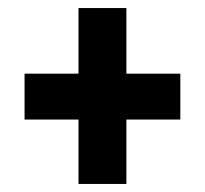

<svg xmlns="http://www.w3.org/2000/svg" viewBox="-20 -594 510 477"><path d="M294 -574H175V-411H41V-297H175V-137H294V-297H428V-411H294Z"/></svg>

Font: Glow Sans TC Compressed
Style: Bold
Weight: 700
Width: 2
Designer: Ryoko NISHIZUKA (kana, bopomofo & ideographs); Paul D. Hunt (Latin, Greek & Cyrillic); Sandoll Communications, Soo-young
Version: Version 0.93